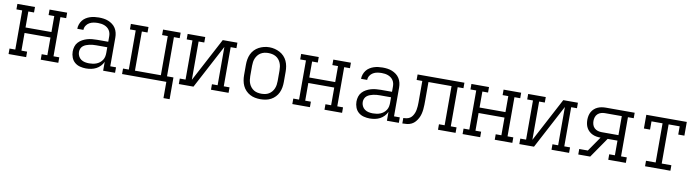

<svg xmlns="http://www.w3.org/2000/svg" viewBox="-30 -1184 7261 1999"><g transform="rotate(10 3600.0 -184.5)"><path d="M37 0V-58H98V-472H37V-530H223V-472H163V-303H437V-472H377V-530H563V-472H502V-58H563V0H377V-58H437V-245H163V-58H223V0Z M856 8Q825 8 793 0Q761 -8 737 -28.5Q713 -49 701.5 -79.5Q690 -110 690 -142Q690 -169 698 -195Q706 -221 724 -240.5Q742 -260 765.5 -273Q789 -286 814.5 -293.5Q840 -301 867 -303.5Q894 -306 920 -306H1037V-362Q1037 -380 1033 -396.5Q1029 -413 1019.5 -427.5Q1010 -442 996 -452.5Q982 -463 966 -469Q950 -475 933 -477.5Q916 -480 898 -480Q875 -480 851.5 -476Q828 -472 807.5 -460Q787 -448 774 -427.5Q761 -407 761 -383H696Q696 -407 704 -430Q712 -453 726.5 -472Q741 -491 761.5 -504Q782 -517 804.5 -524.5Q827 -532 851 -535Q875 -538 898 -538Q924 -538 949.5 -534.5Q975 -531 998.5 -521.5Q1022 -512 1042.5 -496.5Q1063 -481 1076.5 -459.5Q1090 -438 1096 -413Q1102 -388 1102 -362V-58H1163V0H1037V-94Q1026 -69 1006.5 -48.5Q987 -28 963 -15.5Q939 -3 911.5 2.5Q884 8 856 8ZM879 -50Q899 -50 919 -53Q939 -56 957.5 -63.5Q976 -71 991.5 -83.5Q1007 -96 1018 -113Q1029 -130 1033 -149.5Q1037 -169 1037 -189V-248H920Q902 -248 884 -246.5Q866 -245 848.5 -241Q831 -237 814 -230.5Q797 -224 783 -212.5Q769 -201 762 -184Q755 -167 755 -149Q755 -127 765 -106Q775 -85 793.5 -72Q812 -59 834.5 -54.5Q857 -50 879 -50Z M1705 172V0H1237V-58H1298V-472H1237V-530H1423V-472H1363V-58H1637V-472H1577V-530H1763V-472H1702V-58H1770V172Z M1837 0V-58H1898V-472H1837V-530H2023V-472H1963V-67L2208 -530H2363V-472H2302V-58H2363V0H2177V-58H2237V-463L1992 0Z M2700 8Q2671 8 2642.5 2.5Q2614 -3 2589 -16.5Q2564 -30 2544 -51Q2524 -72 2512 -98Q2500 -124 2495 -152.5Q2490 -181 2490 -210V-320Q2490 -349 2495 -377.5Q2500 -406 2512 -432Q2524 -458 2544 -479Q2564 -500 2589.5 -513.5Q2615 -527 2643 -534Q2671 -541 2700 -541Q2729 -541 2757 -534Q2785 -527 2810.5 -513.5Q2836 -500 2856 -479Q2876 -458 2888 -432Q2900 -406 2905 -377.5Q2910 -349 2910 -320V-210Q2910 -181 2905 -152.5Q2900 -124 2888 -98Q2876 -72 2856 -51Q2836 -30 2811 -16.5Q2786 -3 2757.5 2.5Q2729 8 2700 8ZM2700 -50Q2720 -50 2740.5 -54Q2761 -58 2778.5 -68.5Q2796 -79 2809.5 -95Q2823 -111 2831 -130Q2839 -149 2842 -169.5Q2845 -190 2845 -210V-320Q2845 -341 2842 -361.5Q2839 -382 2831 -401Q2823 -420 2809.5 -436Q2796 -452 2778 -462Q2760 -472 2739.5 -476Q2719 -480 2698 -480Q2678 -480 2658 -475.5Q2638 -471 2620.5 -460.5Q2603 -450 2590 -434Q2577 -418 2569 -399.5Q2561 -381 2558 -360.5Q2555 -340 2555 -320V-210Q2555 -190 2558 -169.5Q2561 -149 2569 -130Q2577 -111 2590.5 -95Q2604 -79 2621.5 -68.5Q2639 -58 2659.5 -54Q2680 -50 2700 -50Z M3037 0V-58H3098V-472H3037V-530H3223V-472H3163V-303H3437V-472H3377V-530H3563V-472H3502V-58H3563V0H3377V-58H3437V-245H3163V-58H3223V0Z M3856 8Q3825 8 3793 0Q3761 -8 3737 -28.5Q3713 -49 3701.5 -79.5Q3690 -110 3690 -142Q3690 -169 3698 -195Q3706 -221 3724 -240.5Q3742 -260 3765.5 -273Q3789 -286 3814.5 -293.5Q3840 -301 3867 -303.5Q3894 -306 3920 -306H4037V-362Q4037 -380 4033 -396.5Q4029 -413 4019.5 -427.5Q4010 -442 3996 -452.5Q3982 -463 3966 -469Q3950 -475 3933 -477.5Q3916 -480 3898 -480Q3875 -480 3851.5 -476Q3828 -472 3807.5 -460Q3787 -448 3774 -427.5Q3761 -407 3761 -383H3696Q3696 -407 3704 -430Q3712 -453 3726.5 -472Q3741 -491 3761.5 -504Q3782 -517 3804.5 -524.5Q3827 -532 3851 -535Q3875 -538 3898 -538Q3924 -538 3949.5 -534.5Q3975 -531 3998.5 -521.5Q4022 -512 4042.5 -496.5Q4063 -481 4076.5 -459.5Q4090 -438 4096 -413Q4102 -388 4102 -362V-58H4163V0H4037V-94Q4026 -69 4006.5 -48.5Q3987 -28 3963 -15.5Q3939 -3 3911.5 2.5Q3884 8 3856 8ZM3879 -50Q3899 -50 3919 -53Q3939 -56 3957.5 -63.5Q3976 -71 3991.5 -83.5Q4007 -96 4018 -113Q4029 -130 4033 -149.5Q4037 -169 4037 -189V-248H3920Q3902 -248 3884 -246.5Q3866 -245 3848.5 -241Q3831 -237 3814 -230.5Q3797 -224 3783 -212.5Q3769 -201 3762 -184Q3755 -167 3755 -149Q3755 -127 3765 -106Q3775 -85 3793.5 -72Q3812 -59 3834.5 -54.5Q3857 -50 3879 -50Z M4200 0V-58Q4218 -58 4236.5 -61.5Q4255 -65 4270 -75Q4285 -85 4295.5 -100.5Q4306 -116 4312.5 -133Q4319 -150 4322 -168Q4325 -186 4326.5 -204.5Q4328 -223 4328 -241.5Q4328 -260 4328 -278V-281Q4328 -281 4328 -281.5Q4328 -282 4328 -282V-472H4268V-530H4763V-472H4702V-58H4763V0H4577V-58H4637V-472H4393V-282Q4393 -257 4392.5 -232Q4392 -207 4389.5 -182.5Q4387 -158 4381 -134Q4375 -110 4363.5 -88Q4352 -66 4335.5 -47Q4319 -28 4297 -17Q4275 -6 4250 -3Q4225 0 4200 0Z M4837 0V-58H4898V-472H4837V-530H5023V-472H4963V-303H5237V-472H5177V-530H5363V-472H5302V-58H5363V0H5177V-58H5237V-245H4963V-58H5023V0Z M5437 0V-58H5498V-472H5437V-530H5623V-472H5563V-67L5808 -530H5963V-472H5902V-58H5963V0H5777V-58H5837V-463L5592 0Z M6060 0V-58H6151L6258 -213Q6236 -213 6214.5 -216.5Q6193 -220 6173 -229Q6153 -238 6136.5 -253Q6120 -268 6109.5 -287Q6099 -306 6094.5 -328Q6090 -350 6090 -372Q6090 -393 6094.5 -415Q6099 -437 6109.5 -456Q6120 -475 6136.5 -490Q6153 -505 6173.5 -514Q6194 -523 6215.5 -526.5Q6237 -530 6259 -530H6563V-472H6502V-58H6563V0H6377V-58H6437V-213H6333L6186 0ZM6259 -271H6437V-472H6259Q6238 -472 6218 -466Q6198 -460 6183 -446Q6168 -432 6161.5 -412Q6155 -392 6155 -372Q6155 -351 6161.5 -331Q6168 -311 6183 -297Q6198 -283 6218 -277Q6238 -271 6259 -271Z M6766 0V-58H6868V-472H6751V-385H6686V-530H7114V-385H7049V-472H6932V-58H7034V0Z"/></g></svg>

Font: Iosevka Curly Slab LtEx
Style: Regular
Weight: 300
Width: 7
Monospace: yes
Designer: Belleve Invis
Foundry: Belleve Invis
Version: Version 11.1.0; ttfautohint (v1.8.3)